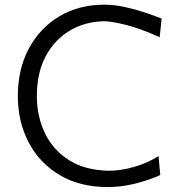

<svg xmlns="http://www.w3.org/2000/svg" viewBox="-20 -777 754 809"><path d="M434.1 11.2Q316.9 11.2 231.9 -39.1Q147 -89.4 101.1 -176.3Q55.2 -263.2 55.2 -373Q55.2 -485.8 101.6 -572.5Q147.9 -659.2 230.2 -708.3Q312.5 -757.3 419.9 -757.3Q461.4 -757.3 505.6 -747.6Q549.8 -737.8 590.3 -724.4Q630.9 -710.9 661.1 -698.7L652.8 -620.1Q573.7 -656.2 511.7 -671.9Q449.7 -687.5 418.5 -687.5Q337.4 -686 273.4 -647.7Q209.5 -609.4 172.4 -539.6Q135.3 -469.7 135.3 -373Q135.3 -286.1 169.7 -215.1Q204.1 -144 271.7 -101.6Q339.4 -59.1 439.5 -57.6Q489.3 -57.6 544.9 -73.7Q600.6 -89.8 647.9 -119.1L655.3 -39.6Q608.9 -18.1 549.8 -3.4Q490.7 11.2 434.1 11.2Z"/></svg>

Font: Pinar Regular
Style: Regular
Weight: 400
Designer: Amin Abedi
Version: Version 3.000